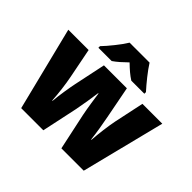

<svg xmlns="http://www.w3.org/2000/svg" viewBox="-175 -981 1196 1196"><g transform="rotate(45 423.0 -383.0)"><path d="M512 -766H336C311 -724 255 -655 221 -620V-606H338C366 -625 391 -648 423 -679C455 -648 481 -625 511 -606H626V-620C589 -661 540 -721 512 -766ZM449 -243 501 0H698L837 -553H662L620 -355C610 -306 600 -227 596 -170H593C588 -218 576 -291 566 -341L525 -553H323L279 -344C271 -306 257 -222 253 -170H250C247 -227 237 -305 227 -355L188 -553H9L147 0H342L393 -239C403 -289 415 -366 420 -405H423C428 -369 439 -292 449 -243Z"/></g></svg>

Font: Noto Sans Gujarati UI SemiCondensed Black
Style: Regular
Weight: 900
Width: 4
Designer: Jelle Bosma - Monotype Design Team, Universal Thirst
Foundry: Monotype Imaging Inc.
Version: Version 2.106